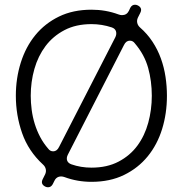

<svg xmlns="http://www.w3.org/2000/svg" viewBox="-20 -756 772 812"><path d="M367 13Q307 13 253 -7Q239 -12 227.5 -8Q216 -4 210 9L203 23Q196 36 183 36Q177 36 171 33Q150 22 161 1L171 -19Q176 -30 173.5 -41Q171 -52 162 -60Q100 -117 73.5 -193Q47 -269 47 -351Q47 -425 68 -491.5Q89 -558 129.5 -607.5Q170 -657 229.5 -686Q289 -715 367 -715Q427 -715 481 -695Q489 -692 496 -692Q516 -692 525 -710L531 -723Q538 -736 551 -736Q557 -736 563 -733Q584 -722 573 -701L563 -681Q558 -670 560.5 -659Q563 -648 572 -640Q603 -613 625 -579.5Q647 -546 660.5 -508.5Q674 -471 680 -431Q686 -391 686 -351Q686 -276 665.5 -210Q645 -144 604.5 -94.5Q564 -45 504.5 -16Q445 13 367 13ZM230 -135 468 -599Q474 -612 470.5 -623.5Q467 -635 453 -640Q411 -654 367 -654Q301 -654 252.5 -628.5Q204 -603 172.5 -561Q141 -519 125.5 -464.5Q110 -410 110 -351Q110 -322 114 -291.5Q118 -261 127 -232Q136 -203 150 -176.5Q164 -150 184 -127Q192 -116 205 -116Q221 -116 230 -135ZM367 -47Q433 -47 481.5 -72.5Q530 -98 561 -140Q592 -182 607 -237Q622 -292 622 -351Q622 -413 606.5 -469Q591 -525 550 -573Q542 -584 529 -584Q513 -584 504 -565L267 -102Q260 -88 264 -77Q268 -66 282 -61Q322 -47 367 -47Z"/></svg>

Font: Higure Gothic
Style: Regular
Weight: 400
Designer: Yoshimichi Ohira
Foundry: Positype
Version: Version 1.000